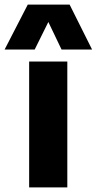

<svg xmlns="http://www.w3.org/2000/svg" viewBox="-80 -810 418 830"><path d="M46 0V-544H211V0ZM-60 -596 40 -790H221L318 -596H186L129 -715L70 -596Z"/></svg>

Font: Georama
Style: Bold
Weight: 700
Designer: Jean-Baptiste Levee
Foundry: Production Type
Version: Version 1.000